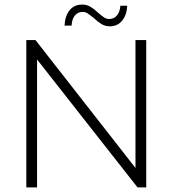

<svg xmlns="http://www.w3.org/2000/svg" viewBox="-20 -819 770 839"><path d="M619 -644V0H581L142 -559V0H95V-644H135L572 -85V-644ZM390 -740Q374 -753 363.5 -760Q353 -767 341 -767Q320 -767 307 -751Q294 -735 293 -707H262Q264 -749 284 -774Q304 -799 339 -799Q359 -799 375 -789.5Q391 -780 408 -764Q424 -750 434.5 -743Q445 -736 457 -736Q478 -736 491 -751.5Q504 -767 506 -794H536Q534 -753 513.5 -728.5Q493 -704 460 -704Q440 -704 424 -713.5Q408 -723 390 -740Z"/></svg>

Font: Montserrat Ace
Style: Light
Weight: 300
Designer: Julieta Ulanovsky
Foundry: Julieta Ulanovsky
Version: Version 1